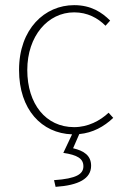

<svg xmlns="http://www.w3.org/2000/svg" viewBox="-20 -510 486 746"><path d="M196 216C286 210 334 184 334 134C334 94 306 76 264 66L288 11C341 6 384 -18 420 -52L402 -72C369 -41 322 -16 268 -16C158 -16 86 -106 86 -238C86 -370 166 -462 268 -462C320 -462 360 -440 390 -410L408 -430C376 -462 334 -490 268 -490C154 -490 54 -398 54 -238C54 -84 142 8 260 12L226 84C280 92 304 106 304 136C304 166 278 184 190 190Z"/></svg>

Font: Source Sans Pro ExtraLight
Style: Regular
Weight: 200
Designer: Paul D. Hunt
Foundry: Adobe Systems Incorporated
Version: Version 3.006;hotconv 1.0.111;makeotfexe 2.5.65597